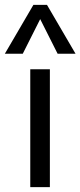

<svg xmlns="http://www.w3.org/2000/svg" viewBox="-50 -773 332 793"><path d="M75 0V-487H156V0ZM44 -551H-30L88 -753H144L262 -551H188L116 -694Z"/></svg>

Font: wassup Sans
Style: Regular
Weight: 400
Version: Version 2.001